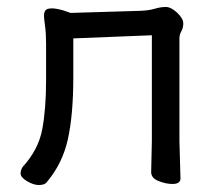

<svg xmlns="http://www.w3.org/2000/svg" viewBox="-20 -512 628 550"><path d="M91 18Q76 18 57.5 7Q39 -4 39 -15Q39 -25 45 -34Q90 -83 101 -141.5Q112 -200 112 -281V-387Q112 -417 109 -438Q106 -459 106 -467Q106 -476 110 -482Q114 -488 129 -488Q141 -488 162 -482L182 -475L382 -481Q407 -482 423.5 -487Q440 -492 455 -492Q470 -492 487.5 -475.5Q505 -459 505 -445Q505 -432 499.5 -422.5Q494 -413 494 -402V-107L497 -1Q497 15 474 15Q455 15 434 6.5Q413 -2 413 -19L415 -107V-411L190 -402V-291Q190 -184 174.5 -113.5Q159 -43 113 11Q107 18 91 18Z"/></svg>

Font: ToneOZ-Pinyin-WenKai-Medium
Style: Medium
Weight: 700
Designer: Fontworks Inc.
Foundry: ToneOZ
Version: Version 0.240331